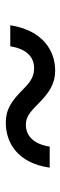

<svg xmlns="http://www.w3.org/2000/svg" viewBox="219 -638 220 699"><g transform="rotate(90 329.5 -289.0)"><path d="M72.4 -215.9H149.1C159.1 -278.4 190.3 -302.6 228.7 -302.6C254.3 -302.6 273.4 -294.7 303.3 -264.9C348 -220.2 378.6 -199.6 426.8 -199.6C499.3 -199.6 573.9 -241.5 590.9 -359.4H514.2C505.7 -302.6 475.9 -272.7 434.7 -272.7C409.1 -272.7 392 -284.1 362.2 -313.9C317.5 -358.7 285.5 -379.3 237.2 -379.3C164.8 -379.3 90.9 -333.8 72.4 -215.9Z"/></g></svg>

Font: TID UI
Style: Italic
Weight: 400
Italic angle: -9.39999°
Designer: The TID Project Authors
Foundry: Bakken & Bæck
Version: Version 1.001;hotconv 1.0.109;makeotfexe 2.5.65596